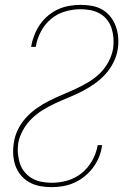

<svg xmlns="http://www.w3.org/2000/svg" viewBox="-20 -763 540 791"><path d="M192 8Q167 8 144 3.5Q121 -1 101 -12Q81 -23 66 -41Q51 -59 43.5 -80.5Q36 -102 34.5 -126Q33 -150 37 -175Q41 -203 54 -229.5Q67 -256 87 -278Q107 -300 132 -317.5Q157 -335 184 -348.5Q211 -362 237.5 -373Q264 -384 291 -396.5Q318 -409 344 -424.5Q370 -440 391.5 -461Q413 -482 427 -508.5Q441 -535 446 -563Q449 -584 447.5 -605Q446 -626 440 -645.5Q434 -665 421.5 -681Q409 -697 391.5 -707Q374 -717 353.5 -721Q333 -725 312 -725Q281 -725 249 -716Q217 -707 191 -685.5Q165 -664 149 -634Q133 -604 128 -573L127 -570H108L109 -574Q113 -597 122 -619.5Q131 -642 145 -662.5Q159 -683 178.5 -699Q198 -715 220 -725Q242 -735 266 -739Q290 -743 313 -743Q337 -743 360.5 -738.5Q384 -734 403 -722.5Q422 -711 436 -693Q450 -675 457.5 -653.5Q465 -632 467 -608Q469 -584 465 -560Q461 -533 447.5 -506Q434 -479 414 -457Q394 -435 369 -417.5Q344 -400 317.5 -386.5Q291 -373 264 -362Q237 -351 210 -338.5Q183 -326 157.5 -310.5Q132 -295 110.5 -274Q89 -253 74.5 -226.5Q60 -200 55 -173Q52 -151 54 -129.5Q56 -108 62.5 -88.5Q69 -69 82 -53.5Q95 -38 112.5 -28Q130 -18 151 -14Q172 -10 193 -10Q225 -10 257 -19Q289 -28 315.5 -49Q342 -70 359 -100Q376 -130 382 -162V-165H401L400 -161Q397 -138 387.5 -115Q378 -92 363 -72Q348 -52 328 -36Q308 -20 285.5 -10Q263 0 239 4Q215 8 192 8Z"/></svg>

Font: Iosevka Thin Oblique
Style: Regular
Weight: 100
Italic angle: -9°
Monospace: yes
Designer: Belleve Invis
Foundry: Belleve Invis
Version: Version 32.5.0; ttfautohint (v1.8.4)